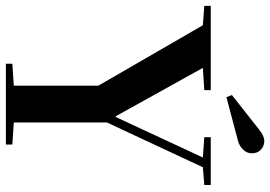

<svg xmlns="http://www.w3.org/2000/svg" viewBox="-171 -766 919 653"><g transform="rotate(90 288.5 -439.5)"><path d="M-18.1 -674.8V-696.8H268.6V-674.8L192.9 -669.9L357.4 -373.5H359.9L497.6 -669.9L428.7 -674.8V-696.8H591.3V-674.8L530.8 -669.9L378.4 -343.3V-26.9L453.6 -22V0H178.7V-22L253.4 -26.9V-314.5L47.9 -669.9ZM285.2 -768.6 403.3 -861.8Q424.8 -878.9 441.4 -878.9Q457.5 -878.9 470.5 -867.9Q483.4 -856.9 483.4 -836.4Q483.4 -819.3 470.2 -806.2Q457 -793 439.5 -789.1L292.5 -750Z"/></g></svg>

Font: Vidaloka
Style: Regular
Weight: 400
Designer: Cyreal (www.cyreal.org)
Foundry: Cyreal (www.cyreal.org)
Version: Version 1.011